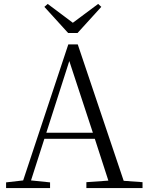

<svg xmlns="http://www.w3.org/2000/svg" viewBox="-20 -958 752 978"><path d="M223 -938 206 -923 327 -790H375L496 -923L480 -938L351 -842ZM333 -647 453 -282H216ZM420 0H706V-30L610 -37L376 -732H328L98 -39L11 -29V0H235V-29L138 -39L206 -251H463L532 -38L420 -30Z"/></svg>

Font: Noto Serif CJK HK Light
Style: Regular
Weight: 300
Designer: Ryoko NISHIZUKA 西塚涼子 (kana & ideographs); Frank Grießhammer (Latin, Greek & Cyrillic); Wenlong ZHANG 张文龙 (bopomofo); San
Foundry: Adobe
Version: Version 2.001;hotconv 1.1.0;makeotfexe 2.6.0